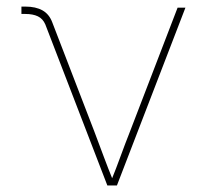

<svg xmlns="http://www.w3.org/2000/svg" viewBox="-20 -566 631 586"><path d="M307.6 0 118.2 -491.7Q110.8 -508.8 95.7 -516.1Q80.6 -523.4 57.1 -523.4H45.4V-545.9H57.1Q89.4 -545.9 109.9 -534.2Q130.4 -522.5 139.6 -497.6L268.1 -164.1Q282.2 -127 296.1 -89.4Q310.1 -51.8 325.2 -14.6H319.3Q334.5 -51.8 348.1 -89.4Q361.8 -127 376.5 -164.1L522 -542.5H545.9L336.9 0Z"/></svg>

Font: Inter 16pt Thin
Style: Regular
Weight: 250
Version: Version 4.001;git-66647c0bb